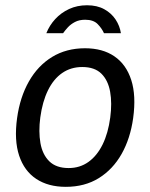

<svg xmlns="http://www.w3.org/2000/svg" viewBox="-20 -714 583 744"><path d="M234.9 10Q167 10 120.5 -20.7Q74 -51.4 54.2 -110.9Q34.4 -170.3 46.2 -256.3Q57.4 -337.5 92 -398.4Q126.5 -459.3 181.7 -493.2Q237 -527 309.4 -527Q377.6 -527 423.3 -495.7Q469.1 -464.4 488.6 -404Q508 -343.7 496 -256.3Q485 -177.3 451.2 -117.4Q417.3 -57.5 362.9 -23.8Q308.5 10 234.9 10ZM246.2 -62.8Q289.5 -62.8 322.7 -86.5Q355.9 -110.2 377.6 -154.1Q399.2 -198.1 407.2 -258.7Q414.6 -314 406.8 -358.3Q399 -402.6 372.9 -428.5Q346.8 -454.3 298.9 -454.3Q254.6 -454.3 221 -431.1Q187.4 -407.9 165.9 -364Q144.4 -320.2 136.1 -258.7Q128.9 -204 136.7 -159.5Q144.5 -115.1 171.1 -88.9Q197.7 -62.8 246.2 -62.8ZM159.6 -585.4Q171.7 -615.9 194.2 -640.3Q216.8 -664.8 248 -679.2Q279.2 -693.6 317.3 -693.6Q356.4 -693.6 384.1 -678.2Q411.9 -662.8 428.1 -638.1Q444.3 -613.4 448.5 -585.4H382.9Q374.9 -603.7 358.5 -620.6Q342.1 -637.5 310.1 -637.5Q286.9 -637.5 270.5 -628.8Q254.1 -620.2 242.9 -608Q231.8 -595.8 224.5 -585.4Z"/></svg>

Font: Public Sans Thin
Style: Italic
Weight: 100
Italic angle: -8°
Designer: The Public Sans project authors (U.S. Web Design System). Libre Franklin designed by Pablo Impallari and Rodrigo Fuenzal
Version: Version 2.000